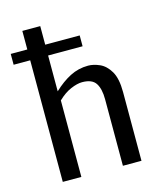

<svg xmlns="http://www.w3.org/2000/svg" viewBox="-104 -761 712 839"><g transform="rotate(-15 251.5 -341.5)"><path d="M76 0V-550H1V-599H76V-683H157V-599H313V-550H157V-388Q194 -423 232 -442.5Q270 -462 314 -462Q338 -462 365.5 -450Q393 -438 412.5 -405.5Q432 -373 432 -311V0H348V-301Q348 -348 331.5 -373.5Q315 -399 270 -399Q248 -399 218.5 -386.5Q189 -374 160 -346V0Z"/></g></svg>

Font: Belleza
Style: Regular
Weight: 400
Designer: Eduardo Rodriguez Tunni
Foundry: Eduardo Rodriguez Tunni
Version: Version 1.003; ttfautohint (v1.8.4.7-5d5b)